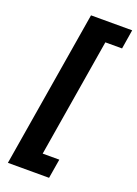

<svg xmlns="http://www.w3.org/2000/svg" viewBox="-169 -839 744 1044"><g transform="rotate(20 203.5 -317.0)"><path d="M18.1 137.2 168.5 -771H406.7L388.7 -659.7H292L178.7 25.4H274.9L256.3 137.2Z"/></g></svg>

Font: Inter 16pt
Style: Bold Italic
Weight: 700
Italic angle: -9.3988°
Version: Version 4.001;git-66647c0bb